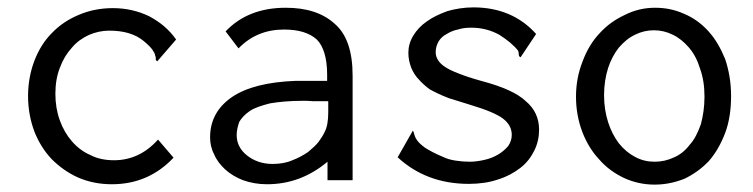

<svg xmlns="http://www.w3.org/2000/svg" viewBox="-20 -488 2040 520"><path d="M457 -381C438 -408 414 -428 384 -444C355 -458 322 -466 286 -466C253 -466 222 -460 194 -448C165 -436 141 -420 120 -398C100 -378 84 -352 73 -323C62 -294 56 -262 56 -228C56 -193 62 -162 73 -132C84 -104 100 -78 120 -57C141 -36 165 -19 192 -7C220 5 250 11 283 11C349 11 405 -13 450 -61L408 -110C375 -73 335 -54 289 -54C266 -54 244 -58 225 -68C206 -76 189 -89 175 -105C161 -121 150 -140 142 -162C134 -184 130 -208 130 -234C130 -260 134 -284 142 -304C150 -326 161 -344 174 -358C187 -374 203 -385 220 -393C238 -401 257 -405 276 -405C315 -405 346 -396 369 -377C381 -367 389 -359 393 -353C397 -347 400 -342 400 -338C402 -334 402 -331 402 -328C401 -326 403 -324 406 -322Z M591 -403 626 -357C659 -391 700 -408 749 -408C789 -408 818 -399 838 -381C856 -363 866 -331 866 -286V-269H780C705 -266 648 -252 608 -225C569 -198 549 -162 549 -116C549 -101 552 -85 560 -70C566 -55 577 -41 590 -29C603 -17 620 -7 638 0C658 7 679 11 703 11C764 11 818 -9 867 -50V0H935V-283C935 -349 919 -396 886 -424C854 -453 810 -467 754 -467C686 -467 632 -446 591 -403ZM869 -214V-184C869 -161 866 -143 859 -130C856 -123 850 -114 843 -104C836 -95 826 -86 814 -76C802 -68 788 -60 772 -54C756 -47 738 -44 718 -44C691 -44 668 -52 649 -67C630 -82 621 -101 621 -122C621 -135 624 -146 628 -158C634 -168 643 -178 656 -187C669 -196 688 -202 711 -208C734 -212 764 -215 801 -215C809 -215 817 -215 826 -214H852Z M1432 -396C1389 -444 1332 -468 1262 -468C1237 -468 1213 -464 1192 -458C1170 -450 1151 -441 1136 -430C1120 -419 1108 -406 1099 -391C1090 -376 1086 -361 1086 -345C1086 -330 1089 -317 1094 -304C1099 -292 1106 -281 1115 -272C1124 -262 1133 -254 1144 -246C1155 -240 1172 -231 1196 -222C1205 -219 1225 -213 1254 -204C1297 -191 1326 -179 1342 -167C1358 -155 1366 -140 1366 -123C1366 -112 1363 -102 1356 -92C1349 -84 1340 -76 1330 -70C1318 -63 1306 -58 1292 -55C1279 -52 1265 -50 1252 -50C1239 -50 1227 -51 1214 -53C1201 -55 1190 -58 1180 -63C1158 -72 1142 -81 1131 -88C1120 -96 1113 -103 1109 -109C1105 -115 1103 -120 1102 -124C1101 -129 1100 -132 1098 -134L1057 -62C1109 -14 1173 10 1250 10C1279 10 1306 6 1329 -2C1352 -9 1372 -20 1389 -33C1406 -46 1418 -62 1427 -80C1436 -98 1440 -117 1440 -137C1440 -168 1428 -194 1404 -214C1381 -236 1340 -254 1283 -269C1258 -276 1237 -283 1222 -289C1206 -295 1194 -301 1185 -307C1176 -313 1170 -319 1166 -326C1162 -332 1160 -339 1160 -347C1160 -358 1163 -367 1168 -376C1173 -384 1180 -391 1190 -396C1198 -401 1209 -406 1220 -408C1232 -412 1244 -413 1257 -413C1285 -413 1310 -406 1332 -394C1354 -380 1371 -366 1383 -351C1384 -349 1385 -346 1385 -341C1385 -336 1387 -334 1390 -333Z M1754 -467C1726 -467 1699 -461 1673 -448C1647 -436 1624 -420 1604 -398C1585 -378 1569 -352 1558 -322C1546 -292 1540 -260 1540 -226C1540 -192 1546 -160 1557 -131C1568 -102 1584 -76 1603 -56C1622 -34 1645 -18 1670 -6C1696 6 1724 12 1753 12C1782 12 1809 6 1834 -4C1859 -16 1881 -32 1900 -52C1919 -74 1933 -99 1944 -128C1955 -157 1960 -191 1960 -228C1960 -265 1954 -298 1944 -328C1932 -357 1918 -382 1899 -403C1880 -424 1858 -440 1834 -450C1808 -462 1782 -467 1754 -467ZM1888 -226C1888 -198 1884 -173 1878 -151C1870 -129 1861 -110 1848 -96C1836 -80 1822 -69 1806 -62C1789 -54 1772 -50 1753 -50C1734 -50 1717 -54 1700 -63C1683 -72 1669 -84 1656 -100C1644 -116 1634 -135 1627 -157C1620 -179 1616 -203 1616 -230C1616 -257 1620 -282 1627 -304C1634 -325 1644 -344 1656 -359C1669 -374 1683 -386 1700 -394C1716 -402 1733 -406 1751 -406C1769 -406 1786 -402 1802 -394C1819 -386 1833 -374 1846 -359C1859 -344 1869 -325 1876 -302C1884 -280 1888 -255 1888 -226Z"/></svg>

Font: Inconsolatazi4
Style: Regular
Weight: 400
Designer: Raph Levien, Kirill Tkachev
Foundry: Cyreal
Version: Version 1.013